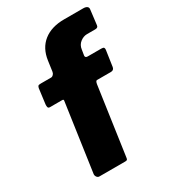

<svg xmlns="http://www.w3.org/2000/svg" viewBox="-182 -834 823 927"><g transform="rotate(-30 229.5 -371.0)"><path d="M410 -530Q422 -530 425 -526Q428 -522 427 -514L414 -425Q411 -409 395 -409H317Q310 -409 307 -392L253 -15Q252 -5 249 -2.5Q246 0 238 0H94Q86 0 80.5 -7.5Q75 -15 76 -24L130 -401Q132 -409 123 -409H55Q46 -409 44 -415.5Q42 -422 43 -431L54 -516Q56 -524 59 -527Q62 -530 74 -530H131Q138 -530 144 -536.5Q150 -543 151 -552L159 -609Q168 -673 211.5 -707.5Q255 -742 326 -742H433Q446 -742 453.5 -736.5Q461 -731 459 -720L449 -638Q448 -625 432 -625H386Q366 -625 348 -611Q330 -597 327 -573L322 -542Q321 -530 335 -530H410Z"/></g></svg>

Font: Libre Franklin Thin ExtraBold
Style: Italic
Weight: 800
Italic angle: -8°
Version: Version 2.000